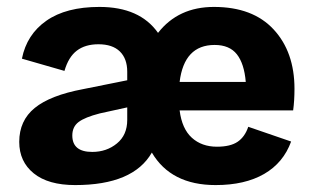

<svg xmlns="http://www.w3.org/2000/svg" viewBox="-20 -530 920 560"><path d="M608.9 9.8Q478.5 9.8 422.9 -85Q368.7 9.8 199.2 9.8Q120.6 9.8 78.4 -24.4Q36.1 -58.6 36.1 -116.2Q36.1 -178.2 81.3 -215.1Q126.5 -252 222.2 -270L351.1 -295.9V-320.8Q351.1 -358.9 329.6 -379.9Q308.1 -400.9 267.1 -400.9Q228.5 -400.9 204.1 -382.3Q179.7 -363.8 168 -323.2L43.9 -358.9Q58.1 -429.7 115.5 -469.7Q172.9 -509.8 270 -509.8Q387.7 -509.8 440.9 -434.1Q500 -509.8 604 -509.8Q717.3 -509.8 778.1 -444.1Q838.9 -378.4 838.9 -271Q838.9 -236.3 835 -208H503.9Q510.7 -154.3 539.6 -128.2Q568.4 -102.1 612.8 -102.1Q651.9 -102.1 673.1 -116.5Q694.3 -130.9 704.1 -160.2L829.1 -117.2Q806.6 -55.2 750.5 -22.7Q694.3 9.8 608.9 9.8ZM190.9 -134.8Q190.9 -86.9 249 -86.9Q291 -86.9 321 -111.6Q351.1 -136.2 351.1 -180.2V-216.8L271 -199.2Q227.5 -188 209.2 -174.1Q190.9 -160.2 190.9 -134.8ZM503.9 -291H696.8Q692.4 -344.2 670.9 -371.6Q649.4 -398.9 606 -398.9Q517.1 -398.9 503.9 -291Z"/></svg>

Font: Human Sans
Style: Bold
Weight: 700
Designer: Tim Radville
Foundry: Continuum
Version: Version 1.000;FEAKit 1.0